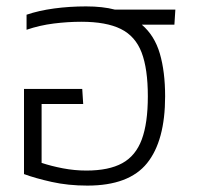

<svg xmlns="http://www.w3.org/2000/svg" viewBox="-20 -570 623 600"><path d="M253 10Q193 10 141.5 -1.5Q90 -13 55 -26V-292H237L240 -245H110V-61Q140 -51 176.5 -44Q213 -37 250 -37Q320 -37 362 -60Q404 -83 423 -134Q442 -185 442 -269Q442 -355 422.5 -406Q403 -457 357.5 -479.5Q312 -502 234 -502Q192 -502 148 -496.5Q104 -491 63 -477V-524Q101 -537 149 -543.5Q197 -550 249 -550Q275 -550 297.5 -547.5Q320 -545 339 -540H528L525 -493H423Q463 -459 479.5 -402.5Q496 -346 496 -269Q496 -130 439.5 -60Q383 10 253 10Z"/></svg>

Font: Kanit ExtraLight
Style: Regular
Weight: 275
Designer: Katatrad Team
Foundry: CadsonDemak
Version: Version 2.000; ttfautohint (v1.8.3)